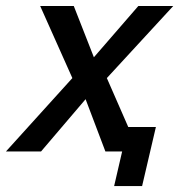

<svg xmlns="http://www.w3.org/2000/svg" viewBox="-62 -508 601 644"><path d="M296.4 -246.1 368.2 -82H460.9L414.6 116.2H320.8L347.7 0H291.5L225.1 -175.3L75.7 0H-42L180.7 -246.1L72.8 -487.8H185.5L252.9 -315.9L401.9 -487.8H519Z"/></svg>

Font: Acari Sans Medium
Style: Italic
Weight: 500
Italic angle: -13°
Designer: Alfredo Marco Pradil and Stefan Peev
Foundry: Hanken Design Co.
Version: Version 1.045